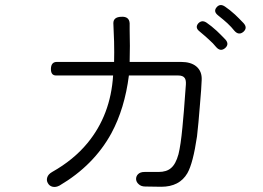

<svg xmlns="http://www.w3.org/2000/svg" viewBox="-20 -792 1040 760"><path d="M428.7 -700.2Q430.7 -664.1 431.6 -627Q432.6 -583 431.6 -546.9H205.1Q182.6 -546.9 181.6 -520.5Q180.7 -493.2 202.1 -493.2H427.7Q418 -336.9 326.2 -225.6Q271.5 -159.2 186.5 -111.3Q170.9 -102.5 167 -89.8Q163.1 -77.1 169.9 -66.4Q175.8 -55.7 188.5 -52.7Q201.2 -49.8 215.8 -57.6Q351.6 -137.7 420.9 -264.6Q473.6 -362.3 490.2 -493.2H685.5Q704.1 -493.2 710.9 -483.4Q716.8 -475.6 715.8 -458Q707 -334 702.1 -288.1Q695.3 -216.8 686.5 -181.6Q675.8 -142.6 657.2 -127Q639.6 -111.3 607.4 -111.3H551.8Q535.2 -111.3 526.4 -102.5Q518.6 -94.7 518.6 -83Q519.5 -71.3 528.3 -63.5Q538.1 -53.7 554.7 -53.7L618.2 -52.7Q690.4 -52.7 721.7 -106.4Q744.1 -145.5 759.8 -252Q765.6 -301.8 771.5 -377.9Q777.3 -443.4 778.3 -474.6Q780.3 -509.8 756.8 -529.3Q735.4 -546.9 696.3 -546.9H493.2Q494.1 -576.2 494.1 -610.4Q494.1 -630.9 493.2 -673.8V-700.2Q491.2 -727.5 460 -725.6Q428.7 -724.6 428.7 -700.2ZM797.9 -702.1Q779.3 -714.8 764.6 -699.2Q751 -682.6 769.5 -668Q793 -648.4 806.6 -635.7Q824.2 -620.1 835 -606.4Q852.5 -585.9 871.1 -601.6Q888.7 -617.2 872.1 -635.7Q852.5 -656.2 837.9 -669.9Q816.4 -689.5 797.9 -702.1ZM871.1 -765.6Q851.6 -779.3 837.9 -763.7Q823.2 -747.1 842.8 -731.4Q867.2 -711.9 879.9 -700.2Q896.5 -684.6 907.2 -670.9Q924.8 -650.4 943.4 -666Q960.9 -681.6 944.3 -700.2Q924.8 -720.7 910.2 -734.4Q888.7 -753.9 871.1 -765.6Z"/></svg>

Font: Gulim
Style: Regular
Weight: 400
Version: Version 2.21